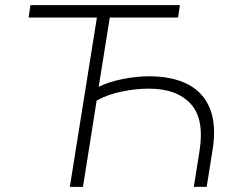

<svg xmlns="http://www.w3.org/2000/svg" viewBox="-20 -725 923 745"><path d="M251 0 356 -657H91L98 -705H678L671 -657H406L363 -388Q400 -407 454.5 -418Q509 -429 558 -429Q650 -429 710.5 -397Q771 -365 795.5 -301.5Q820 -238 805 -144L782 0H732L754 -138Q774 -263 720 -322Q666 -381 558 -381Q508 -381 453.5 -370Q399 -359 355 -335L302 0Z"/></svg>

Font: Nunito Sans 7pt ExtraLight
Style: Italic
Weight: 250
Italic angle: -9°
Designer: Vernon Adams
Foundry: Vernon Adams
Version: Version 3.101;gftools[0.9.27]